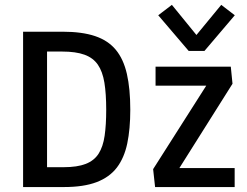

<svg xmlns="http://www.w3.org/2000/svg" viewBox="-20 -755 999 775"><path d="M73.2 0V-627H232.9Q311 -627 363.5 -609.4Q416 -591.8 447.3 -554.2Q478.5 -516.6 492.2 -456.5Q505.9 -396.5 505.9 -312Q505.9 -234.4 493.7 -176Q481.4 -117.7 451.7 -78.6Q421.9 -39.6 369.9 -19.8Q317.9 0 238.3 0ZM169.9 -80.1H236.3Q292 -80.1 326.2 -93.5Q360.4 -106.9 378.2 -135Q396 -163.1 402.3 -206.8Q408.7 -250.5 408.7 -312Q408.7 -376.5 401.4 -421.4Q394 -466.3 375 -493.9Q356 -521.5 321 -534.2Q286.1 -546.9 231 -546.9H169.9ZM606 0 598.1 -72.3 812.5 -409.2H607.9V-485.8H911.6L918.5 -417L704.1 -76.7H927.2V0ZM741.7 -549.3 618.7 -693.4 673.8 -735.4 772.9 -613.8 873 -735.4 927.7 -693.4 805.2 -549.3Z"/></svg>

Font: Anaheim SemiBold
Style: Regular
Weight: 600
Version: Version 2.001